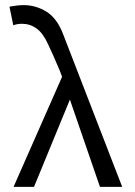

<svg xmlns="http://www.w3.org/2000/svg" viewBox="-20 -731 527 751"><path d="M371 0 236 -392Q226 -425 214 -454Q202 -483 190.5 -509Q179 -535 168 -558Q148 -602 122.5 -620Q97 -638 66 -638Q57 -638 48 -636.5Q39 -635 32 -632L17 -705Q30 -707 44 -709Q58 -711 72 -711Q120 -711 161.5 -685.5Q203 -660 227 -597L458 0ZM33 0 234 -456 266 -372 113 0Z"/></svg>

Font: Ysabeau Office Medium
Style: Regular
Weight: 500
Designer: Christian Thalmann (Catharsis Fonts)
Version: Version 2.001;gftools[0.9.30]; featfreeze: tnum,lnum,ss02